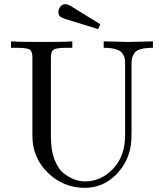

<svg xmlns="http://www.w3.org/2000/svg" viewBox="-20 -882 790 924"><path d="M261 -825Q261 -838 270.5 -850Q280 -862 295 -862Q305 -862 321.5 -852.5Q338 -843 463 -765L452 -742Q445 -744 303 -788Q291 -792 287.5 -793Q284 -794 275.5 -798.5Q267 -803 264 -809.5Q261 -816 261 -825ZM33 -652V-683Q68 -680 181 -680Q293 -680 328 -683V-652H304Q250 -652 237.5 -643Q225 -634 225 -605V-224Q225 -157 243.5 -111Q262 -65 291 -44.5Q320 -24 343.5 -16.5Q367 -9 390 -9Q466 -9 524 -69.5Q582 -130 582 -231V-578Q582 -593 580 -602Q578 -611 569.5 -624.5Q561 -638 538 -645Q515 -652 479 -652V-683Q587 -680 598 -680Q608 -680 716 -683V-652Q680 -652 657 -645.5Q634 -639 625.5 -625Q617 -611 615 -601Q613 -591 613 -574V-254Q613 -205 610 -185Q597 -98 535 -38Q473 22 388 22Q285 22 210.5 -50.5Q136 -123 136 -228V-605Q136 -634 123.5 -643Q111 -652 57 -652Z"/></svg>

Font: CMU Serif
Style: Roman
Weight: 500
Version: Version 0.7.0